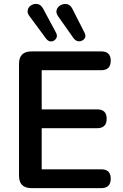

<svg xmlns="http://www.w3.org/2000/svg" viewBox="-20 -970 635 990"><path d="M143 0Q78 0 78 -64V-641Q78 -705 143 -705H502Q551 -705 551 -657Q551 -608 502 -608H195V-406H481Q530 -406 530 -358Q530 -309 481 -309H195V-97H502Q551 -97 551 -49Q551 0 502 0ZM360 -772 281 -884Q267 -903 272 -919Q277 -935 293 -943.5Q309 -952 326 -948.5Q343 -945 353 -925L416 -801Q425 -783 415.5 -770.5Q406 -758 389.5 -757Q373 -756 360 -772ZM219 -769 134 -884Q119 -902 123 -918.5Q127 -935 142 -943.5Q157 -952 174 -949Q191 -946 202 -926L268 -803Q278 -786 270 -772.5Q262 -759 247 -756.5Q232 -754 219 -769Z"/></svg>

Font: Chiron GoRound TC M
Style: Regular
Weight: 500
Designer: Ryoko NISHIZUKA 西塚涼子 (kana, bopomofo & ideographs); Paul D. Hunt (Latin, Greek & Cyrillic); Sandoll Communications 산돌커뮤니
Foundry: Adobe
Version: Version 1.000;hotconv 1.1.1;makeotfexe 2.6.0